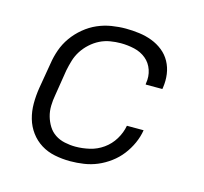

<svg xmlns="http://www.w3.org/2000/svg" viewBox="-84 -621 767 722"><g transform="rotate(15 300.0 -260.0)"><path d="M247 8Q216 8 186.5 2Q157 -4 133 -19Q109 -34 92 -57Q75 -80 67 -108Q59 -136 59 -166.5Q59 -197 64 -228L81 -328Q85 -355 94.5 -382Q104 -409 121 -433Q138 -457 161.5 -476.5Q185 -496 211.5 -507.5Q238 -519 266 -523.5Q294 -528 321 -528Q347 -528 373.5 -524.5Q400 -521 423.5 -512Q447 -503 466.5 -487.5Q486 -472 498 -450Q510 -428 513.5 -402.5Q517 -377 513 -350L512 -344H447V-348Q452 -376 443.5 -401Q435 -426 415.5 -442Q396 -458 370 -464Q344 -470 317 -470Q297 -470 276 -466.5Q255 -463 236 -453.5Q217 -444 200.5 -429Q184 -414 172.5 -396Q161 -378 155 -358Q149 -338 145 -318L129 -218Q125 -197 124.5 -175.5Q124 -154 129.5 -134.5Q135 -115 145.5 -98Q156 -81 172.5 -70Q189 -59 210 -54.5Q231 -50 252 -50Q279 -50 307 -56.5Q335 -63 359 -80Q383 -97 398.5 -122.5Q414 -148 419 -176H484Q480 -150 468.5 -124.5Q457 -99 440 -77Q423 -55 400 -38Q377 -21 352 -10.5Q327 0 300 4Q273 8 247 8Z"/></g></svg>

Font: Iosevka Aile Light Oblique
Style: Regular
Weight: 300
Italic angle: -9°
Designer: Belleve Invis
Foundry: Belleve Invis
Version: Version 31.1.0; ttfautohint (v1.8.4)